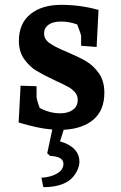

<svg xmlns="http://www.w3.org/2000/svg" viewBox="-20 -526 499 793"><path d="M242 151Q242 120 187 118L175 107L196 9Q161 6 129.5 -1Q98 -8 57 -20L65 -172L131 -170V-127Q131 -115 144 -80Q186 -58 229 -58Q261 -58 281 -72.5Q301 -87 301 -114Q301 -132 289.5 -145Q278 -158 263 -166.5Q248 -175 211 -192Q160 -216 131.5 -233Q103 -250 80.5 -281Q58 -312 58 -357Q58 -429 105.5 -467.5Q153 -506 233 -506Q312 -506 387 -485L379 -332L315 -337V-377Q315 -383 299 -425Q266 -437 232 -437Q198 -437 180 -423.5Q162 -410 162 -388Q162 -364 184.5 -348Q207 -332 253 -313Q305 -291 335 -273.5Q365 -256 388 -224Q411 -192 411 -143Q411 -71 366.5 -32.5Q322 6 243 10L228 58Q267 69 287.5 90.5Q308 112 308 142Q308 162 296 184Q284 206 264 221Q225 247 159 247L151 208Q190 206 216 190.5Q242 175 242 151Z"/></svg>

Font: Andada Pro
Style: Bold
Weight: 700
Designer: Carolina Giovagnoli
Foundry: Huerta Tipografica
Version: Version 3.005; ttfautohint (v1.8.4)